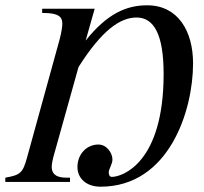

<svg xmlns="http://www.w3.org/2000/svg" viewBox="-28 -686 770 724"><path d="M329 -653H131V-637H137C193 -637 207 -622 207 -597C207 -589 205 -568 197 -538L74 -92C58 -33 48 -26 -8 -16V0H236V-16H222C179 -16 167 -34 167 -57C167 -69 172 -91 178 -111L268 -433C356 -572 425 -620 487 -620C553 -620 589 -555 589 -407C589 -70 432 -19 394 -19C386 -19 382 -25 382 -37C382 -47 396 -68 396 -84C396 -110 374 -141 343 -141C298 -141 264 -104 264 -56C264 -14 297 18 351 18C609 18 700 -268 700 -447C700 -569 643 -666 527 -666C451 -666 378 -637 295 -533Z"/></svg>

Font: STIXGeneral
Style: Italic
Weight: 400
Italic angle: -16.33°
Designer: MicroPress Inc., with final additions and corrections provided by Coen Hoffman, Elsevier (retired)
Version: Version 1.1.0